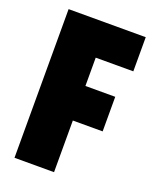

<svg xmlns="http://www.w3.org/2000/svg" viewBox="-131 -762 664 835"><g transform="rotate(20 201.0 -344.0)"><path d="M40 0V-688H397V-530H223V-399H361V-239H223V0Z"/></g></svg>

Font: Archivo ExtraCondensed Black
Style: Regular
Weight: 900
Width: 2
Designer: Hector Gatti
Foundry: Omnibus-Type
Version: Version 2.001; ttfautohint (v1.8.3)